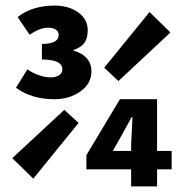

<svg xmlns="http://www.w3.org/2000/svg" viewBox="-20 -667 640 687"><path d="M173.8 -312Q93.3 -312 37.1 -353L78.1 -418.9Q94.7 -406.7 117.9 -398.4Q141.1 -390.1 161.1 -390.1Q179.2 -390.1 191.2 -397.7Q203.1 -405.3 203.1 -418.9Q203.1 -454.1 129.9 -454.1V-509.8Q189.9 -509.8 189.9 -542Q189.9 -554.2 179.9 -561Q169.9 -567.9 151.9 -567.9Q123.5 -567.9 85.9 -543L43 -606Q95.7 -647 175.8 -647Q225.6 -647 259.8 -622.6Q293.9 -598.1 293.9 -559.1Q293.9 -530.3 282 -513.7Q270 -497.1 240.2 -486.8Q307.1 -468.3 307.1 -411.1Q307.1 -368.2 268.1 -340.1Q229 -312 173.8 -312ZM403.8 -377 353 -424.8 515.1 -624 589.8 -550.8ZM449.2 0V-61H289.1V-111.8L409.2 -312H542V-127H594.2V-61H542V0ZM99.1 -27.8 23.9 -101.1 210 -273.9 261.2 -227.1ZM383.8 -127H449.2V-148.9L454.1 -248H451.2L417 -186Z"/></svg>

Font: Office Code Pro Bold
Style: Regular
Weight: 700
Designer: Nathan Rutzky & Paul D. Hunt
Foundry: Adobe Systems Incorporated
Version: Version 1.004;PS 001.004;hotconv 1.0.70;makeotf.lib2.5.58329